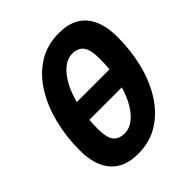

<svg xmlns="http://www.w3.org/2000/svg" viewBox="-203 -858 1006 1006"><g transform="rotate(-45 300.0 -355.0)"><path d="M105.4 -291.4V-403.6H531.4V-291.4ZM241.8 16Q141.2 16 89.7 -43.4Q38.2 -102.8 38.2 -214.4Q38.2 -314.4 61.3 -406.1Q84.4 -497.8 129.3 -569.9Q174.2 -642 241.2 -684Q308.2 -726 395.6 -726Q497.2 -726 547.9 -666Q598.6 -606 598.6 -493Q598.6 -393 575.8 -301.8Q553 -210.6 507.8 -139Q462.6 -67.4 396.1 -25.7Q329.6 16 241.8 16ZM268 -110Q305.6 -110 338.9 -137.6Q372.2 -165.2 397.9 -215.3Q423.6 -265.4 437.9 -333.4Q452.2 -401.4 452.2 -481.6Q452.2 -545.2 432.1 -572.6Q412 -600 368.8 -600Q331.8 -600 298.7 -572.2Q265.6 -544.4 239.9 -494Q214.2 -443.6 199.4 -375.4Q184.6 -307.2 184.6 -227Q184.6 -163.4 204.4 -136.7Q224.2 -110 268 -110Z"/></g></svg>

Font: Geist Mono
Style: Italic
Weight: 400
Italic angle: -12°
Monospace: yes
Designer: Basement.studio, Andrés Briganti, Mateo Zaragoza
Foundry: Basement.studio, Vercel, Andrés Briganti, Guido Ferreyra, Mateo Zaragoza
Version: Version 1.500